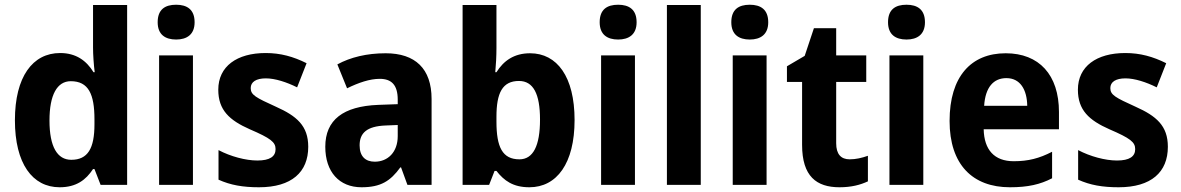

<svg xmlns="http://www.w3.org/2000/svg" viewBox="-20 -781 4989 811"><path d="M232 10C302 10 343 -21 373 -67H379L405 0H517V-760H373V-580C373 -550 376 -507 380 -476H375C345 -525 301 -557 234 -557C118 -557 43 -457 43 -273C43 -90 117 10 232 10ZM281 -106C222 -106 189 -161 189 -272C189 -380 221 -438 279 -438C354 -438 379 -383 379 -277V-256C379 -154 351 -106 281 -106Z M724 -761C677 -761 646 -741 646 -687C646 -635 678 -614 724 -614C769 -614 802 -635 802 -687C802 -741 770 -761 724 -761ZM795 -547H652V0H795Z M1282 -161C1282 -250 1233 -291 1146 -330C1060 -369 1039 -380 1039 -409C1039 -435 1062 -450 1103 -450C1142 -450 1191 -434 1235 -412L1275 -514C1219 -542 1165 -557 1102 -557C981 -557 902 -501 902 -402C902 -316 949 -273 1035 -235C1123 -197 1144 -181 1144 -151C1144 -120 1120 -103 1067 -103C1018 -103 954 -120 903 -147V-22C954 1 1006 10 1074 10C1212 10 1282 -54 1282 -161Z M1609 -556C1529 -556 1460 -539 1405 -509L1446 -408C1495 -432 1542 -448 1584 -448C1633 -448 1660 -423 1660 -360V-341L1577 -338C1430 -332 1354 -275 1354 -161C1354 -55 1413 10 1507 10C1588 10 1629 -16 1671 -74H1674L1701 0H1803V-363C1803 -491 1734 -556 1609 -556ZM1610 -251 1660 -253V-206C1660 -138 1618 -98 1563 -98C1524 -98 1499 -120 1499 -167C1499 -219 1529 -248 1610 -251Z M2077 -578V-760H1934V0H2046L2069 -59H2077C2109 -18 2147 10 2216 10C2332 10 2407 -91 2407 -274C2407 -457 2333 -556 2219 -556C2151 -556 2107 -524 2077 -476H2072C2075 -508 2077 -544 2077 -578ZM2172 -439C2233 -439 2261 -384 2261 -276C2261 -165 2232 -108 2174 -108C2102 -108 2077 -160 2077 -267V-288C2077 -388 2102 -439 2172 -439Z M2591 -761C2544 -761 2513 -741 2513 -687C2513 -635 2545 -614 2591 -614C2636 -614 2669 -635 2669 -687C2669 -741 2637 -761 2591 -761ZM2662 -547H2519V0H2662Z M2940 0V-760H2797V0Z M3147 -761C3100 -761 3069 -741 3069 -687C3069 -635 3101 -614 3147 -614C3192 -614 3225 -635 3225 -687C3225 -741 3193 -761 3147 -761ZM3218 -547H3075V0H3218Z M3569 -108C3532 -108 3512 -130 3512 -176V-435H3639V-547H3512V-662H3418L3379 -545L3304 -501V-435H3368V-169C3368 -36 3429 10 3526 10C3576 10 3614 0 3646 -15V-123C3621 -114 3595 -108 3569 -108Z M3809 -761C3762 -761 3731 -741 3731 -687C3731 -635 3763 -614 3809 -614C3854 -614 3887 -635 3887 -687C3887 -741 3855 -761 3809 -761ZM3880 -547H3737V0H3880Z M4228 -556C4082 -556 3991 -458 3991 -270C3991 -86 4088 10 4246 10C4322 10 4374 -2 4424 -28V-140C4370 -112 4323 -100 4262 -100C4180 -100 4137 -148 4135 -235H4453V-308C4453 -465 4369 -556 4228 -556ZM4231 -451C4289 -451 4318 -403 4319 -334H4137C4142 -413 4177 -451 4231 -451Z M4913 -161C4913 -250 4864 -291 4777 -330C4691 -369 4670 -380 4670 -409C4670 -435 4693 -450 4734 -450C4773 -450 4822 -434 4866 -412L4906 -514C4850 -542 4796 -557 4733 -557C4612 -557 4533 -501 4533 -402C4533 -316 4580 -273 4666 -235C4754 -197 4775 -181 4775 -151C4775 -120 4751 -103 4698 -103C4649 -103 4585 -120 4534 -147V-22C4585 1 4637 10 4705 10C4843 10 4913 -54 4913 -161Z"/></svg>

Font: Noto Sans Khmer SemiCondensed
Style: Bold
Weight: 700
Width: 4
Designer: Danh Hong and the Monotype Design Team
Foundry: Monotype Imaging Inc.
Version: Version 2.004